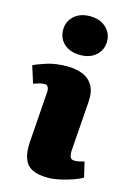

<svg xmlns="http://www.w3.org/2000/svg" viewBox="-130 -854 628 929"><g transform="rotate(15 184.5 -390.0)"><path d="M96 -381Q98 -399 92.5 -409.5Q87 -420 75 -420Q63 -420 50 -416.5Q37 -413 20 -407L-7 -492Q13 -503 57.5 -517Q102 -531 159 -531Q203 -531 236.5 -517.5Q270 -504 288 -473Q306 -442 302 -390L284 -142Q283 -123 288 -111Q293 -99 309 -99Q323 -99 335.5 -102Q348 -105 358 -108L376 -32Q360 -22 330.5 -11.5Q301 -1 267.5 6.5Q234 14 206 14Q157 14 128 -0.5Q99 -15 87 -46.5Q75 -78 78 -129ZM93 -697Q93 -739 123 -766.5Q153 -794 203 -794Q236 -794 260.5 -781.5Q285 -769 299 -747Q313 -725 313 -697Q313 -655 283 -627.5Q253 -600 204 -600Q153 -600 123 -627Q93 -654 93 -697Z"/></g></svg>

Font: Literata Black
Style: Italic
Weight: 900
Italic angle: -2°
Designer: Latin by Veronika Burian and Jose Scaglione. Greek by Irene Vlachou. Cyrillic by Vera Evstafieva
Foundry: TypeTogether
Version: Version 3.002